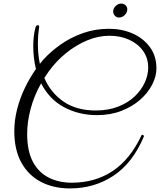

<svg xmlns="http://www.w3.org/2000/svg" viewBox="-20 -947 895 1074"><path d="M371 107Q280 107 209.5 70.5Q139 34 99.5 -37.5Q60 -109 60 -213Q60 -275 76 -337Q92 -399 119.5 -456Q147 -513 181 -561Q166 -621 166 -691Q166 -744 178 -792Q182 -806 192 -806Q200 -806 199 -796Q196 -776 194 -753.5Q192 -731 192 -700Q192 -642 203 -590Q213 -603 223 -614Q264 -659 320 -698.5Q376 -738 444.5 -762Q513 -786 590 -786Q662 -786 722 -759.5Q782 -733 818.5 -683.5Q855 -634 855 -564Q855 -520 831.5 -474Q808 -428 764.5 -389.5Q721 -351 659.5 -327Q598 -303 522 -303Q422 -303 339 -347Q256 -391 210 -481Q170 -410 151 -337Q132 -264 132 -198Q132 -102 164 -42Q196 18 252.5 46.5Q309 75 382 75Q512 75 610.5 9.5Q709 -56 773 -193Q785 -193 785 -184Q723 -36 615.5 35.5Q508 107 371 107ZM253 -548Q240 -530 228 -511Q263 -429 335 -379Q407 -329 516 -329Q585 -329 639.5 -350Q694 -371 731.5 -406Q769 -441 789 -483.5Q809 -526 809 -569Q809 -622 780.5 -662Q752 -702 703 -724.5Q654 -747 592 -747Q530 -747 467.5 -721Q405 -695 349.5 -650Q294 -605 253 -548ZM645 -849Q632 -849 622.5 -859Q613 -869 613 -883Q613 -900 627 -913.5Q641 -927 658 -927Q672 -927 682 -918Q692 -909 692 -895Q692 -877 678 -863Q664 -849 645 -849Z"/></svg>

Font: Great Vibes
Style: Regular
Weight: 400
Designer: Robert E. Leuschke, Viktoriya Grabowska, Viviana Monsalve, Eben Sorkin
Foundry: Robert E. Leuschke
Version: Version 1.103; ttfautohint (v1.8.4.7-5d5b)